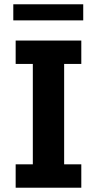

<svg xmlns="http://www.w3.org/2000/svg" viewBox="-20 -875 452 895"><path d="M53 0V-109H133V-577H53V-686H359V-577H279V-109H359V0ZM42 -780V-855H368V-780Z"/></svg>

Font: Chivo Medium SemiBold
Style: Regular
Weight: 600
Version: Version 2.002